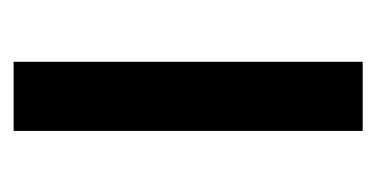

<svg xmlns="http://www.w3.org/2000/svg" viewBox="-152 -388 540 275"><g transform="rotate(90 117.5 -250.0)"><path d="M68 0V-500H167V0Z"/></g></svg>

Font: TitilliumText
Style: Medium
Weight: 500
Designer: Accademia di Belle Arti di Urbino and others
Foundry: Accademia di Belle Arti di Urbino and others.
Version: Version 60.001